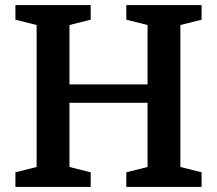

<svg xmlns="http://www.w3.org/2000/svg" viewBox="-20 -740 859 760"><path d="M694 -641V-79L778 -58V0H480V-58L564 -79V-333H255V-79L339 -58V0H41V-58L125 -79V-641L41 -662V-720H339V-662L255 -641V-406H564V-641L480 -662V-720H778V-662Z"/></svg>

Font: Domine
Style: Bold
Weight: 700
Designer: Pablo Impallari, Rodrigo Fuenzalida, Brenda Gallo
Foundry: Pablo Impallari, Rodrigo Fuenzalida, Brenda Gallo
Version: Version 2.000